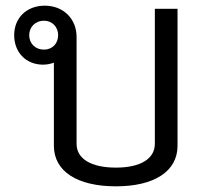

<svg xmlns="http://www.w3.org/2000/svg" viewBox="-20 -646 727 677"><path d="M389 11C524 11 606 -42 606 -132V-615H526V-139C526 -86 475 -55 389 -55C301 -55 250 -86 250 -139V-516C250 -580 203 -626 138 -626C74 -626 30 -583 30 -522C30 -461 72 -418 132 -418C146 -418 159 -421 170 -425V-132C170 -42 252 11 389 11ZM83 -522C83 -551 105 -573 135 -573C164 -573 185 -551 185 -522C185 -492 164 -471 135 -471C105 -471 83 -492 83 -522Z"/></svg>

Font: TPK Tissa Web Quiz
Style: Regular
Weight: 400
Designer: Jacques Le Bailly, Suppakit Chalermlarp | Katatrad Co.,Ltd.
Foundry: Jacques Le Bailly, Cadson Demak Co.,Ltd.
Version: Version 5.000;Glyphs 3.1.2 (3151)